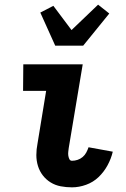

<svg xmlns="http://www.w3.org/2000/svg" viewBox="-20 -796 540 824"><path d="M289 8Q264 8 240.5 3.5Q217 -1 197.5 -13Q178 -25 164 -43Q150 -61 143 -83.5Q136 -106 136 -130.5Q136 -155 141 -180L178 -406H79L80 -520H335L275 -161Q274 -153 273 -145Q272 -137 273 -129Q274 -121 277.5 -113.5Q281 -106 289 -106Q301 -106 313 -110Q325 -114 334.5 -122Q344 -130 350 -141Q356 -152 360 -164L464 -145Q457 -115 441.5 -86.5Q426 -58 403 -36Q380 -14 349.5 -3Q319 8 289 8ZM217 -600 153 -742 209 -771 287 -667 401 -776 449 -738 337 -600Z"/></svg>

Font: Iosevka Curly Slab Heavy
Style: Italic
Weight: 900
Italic angle: -9°
Monospace: yes
Designer: Belleve Invis
Foundry: Belleve Invis
Version: Version 22.1.2; ttfautohint (v1.8.4)